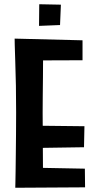

<svg xmlns="http://www.w3.org/2000/svg" viewBox="-20 -883 454 905"><path d="M52 2Q52 2 52.5 -18Q53 -38 53.5 -73.5Q54 -109 54.5 -154Q55 -199 55.5 -250Q56 -301 56 -352Q56 -416 55 -478.5Q54 -541 52 -591Q50 -641 49.5 -671Q49 -701 49 -701L184 -688Q184 -688 183.5 -664.5Q183 -641 183 -603Q183 -565 182.5 -519.5Q182 -474 181.5 -430Q181 -386 181 -351Q181 -316 181.5 -270.5Q182 -225 182 -178.5Q182 -132 182.5 -92Q183 -52 183.5 -27.5Q184 -3 184 -3ZM52 2 115 -93 380 -88 381 0ZM111 -185V-291L378 -288L376 -189ZM102 -598 49 -701 369 -693V-599ZM164 -761 165 -863 267 -861 263 -765Z"/></svg>

Font: Truculenta ExtraBold
Style: Regular
Weight: 800
Version: Version 1.002